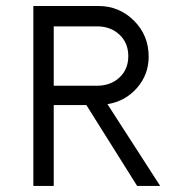

<svg xmlns="http://www.w3.org/2000/svg" viewBox="-20 -615 574 635"><path d="M335.4 -270.5 509.8 0H433.6L265.6 -267.6H157.7V0H90.3V-595.2H305.2Q374.5 -595.2 423.1 -546.6Q471.7 -498 471.7 -427.7Q471.7 -368.2 432.9 -324Q394 -279.8 335.4 -270.5ZM157.7 -331.5H301.3Q345.7 -331.5 375 -358.6Q404.3 -385.7 404.3 -429.2Q404.3 -473.1 375 -500.5Q345.7 -527.8 301.3 -527.8H157.7Z"/></svg>

Font: Now
Style: Regular
Weight: 400
Designer: Alfredo Marco Pradil
Foundry: Alfredo Marco Pradil
Version: Version 1.200;hotconv 1.0.109;makeotfexe 2.5.65596